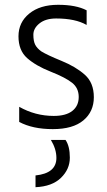

<svg xmlns="http://www.w3.org/2000/svg" viewBox="-20 -532 446 800"><path d="M253 51Q271 77 271 125Q271 173 234 209Q197 245 128 248V199Q215 190 215 126Q215 89 192 51ZM60 -24V-87Q127 -49 204 -49Q255 -49 281.5 -70Q308 -91 308 -128Q308 -165 280.5 -187Q253 -209 191 -233.5Q129 -258 93 -290Q57 -322 57 -380.5Q57 -439 102 -475.5Q147 -512 222 -512Q297 -512 341 -489V-428Q294 -455 214 -455Q170 -455 144.5 -434.5Q119 -414 119 -387.5Q119 -361 126.5 -346Q134 -331 152 -318Q176 -303 236 -278.5Q296 -254 333.5 -220.5Q371 -187 371 -127Q371 -67 327.5 -30.5Q284 6 200 6Q116 6 60 -24Z"/></svg>

Font: Hind Jalandhar Light
Style: Regular
Weight: 300
Designer: Namrata Goyal
Foundry: Indian Type Foundry
Version: Version 0.702;PS 1.0;hotconv 1.0.81;makeotf.lib2.5.63406